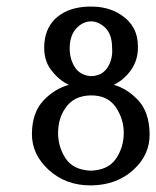

<svg xmlns="http://www.w3.org/2000/svg" viewBox="-20 -550 475 584"><path d="M326.2 -292Q368.2 -279.8 400.9 -244.4Q433.6 -209 435.1 -144Q436.5 -79.1 385.3 -33Q334 13.2 257.3 13.9Q180.7 14.6 128.4 -33Q76.2 -80.6 77.1 -144.3Q78.1 -208 111.8 -243.9Q145.5 -279.8 189.5 -292Q159.2 -305.7 134.8 -338.1Q110.4 -370.6 115.2 -420.9Q120.1 -471.2 156 -499.8Q191.9 -528.3 249.8 -530Q307.6 -531.7 348.1 -504.9Q399.4 -471.2 399.4 -409.7Q401.4 -359.9 366.7 -322.3Q348.6 -302.7 326.2 -292ZM320.8 -407.7Q320.3 -446.3 299.6 -466.1Q278.8 -485.8 254.9 -484.9Q231 -483.9 212.4 -463.9Q193.8 -443.8 192.1 -409.2Q190.4 -374.5 206.3 -347.9Q222.2 -321.3 255.4 -318.4Q290 -318.4 307.1 -344.7Q324.2 -371.1 320.8 -407.2ZM254.9 -30.8Q308.6 -32.2 332.3 -66.7Q356 -101.1 356.4 -144.3Q356.9 -187.5 332 -224.1Q307.1 -260.7 255.4 -259.8Q203.6 -258.8 178.2 -220.2Q157.7 -190.4 156.7 -148.2Q155.8 -106 178.5 -69.8Q201.2 -33.7 254.9 -30.8Z"/></svg>

Font: RaghuMalayalamSans
Style: Regular
Weight: 400
Designer: Prof. R.K.Joshi and Rajith Kumar K. M.
Foundry: Centre for Development of Advanced Computing (C-DAC) Mumbai, (formerly NCST), Swathanthra Malayalam Computing (http://sm
Version: Version 2.2.0+20221109